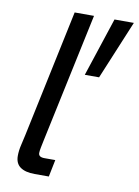

<svg xmlns="http://www.w3.org/2000/svg" viewBox="-82 -765 595 821"><g transform="rotate(10 216.0 -355.0)"><path d="M126 0Q86 0 64 -15.5Q42 -31 42 -64Q42 -87 48 -112Q54 -137 58 -156L175 -710H259L140 -150Q136 -131 133 -116Q130 -101 130 -92Q130 -74 156 -74H203L188 0ZM264 -455 348 -710H432L326 -455Z"/></g></svg>

Font: Geist Regular
Style: Italic
Weight: 400
Italic angle: -12°
Designer: Basement.studio, Andrés Briganti, Mateo Zaragoza
Foundry: Basement.studio, Vercel, Andrés Briganti, Guido Ferreyra, Mateo Zaragoza
Version: Version 1.500; ttfautohint (v1.8.4.7-5d5b)